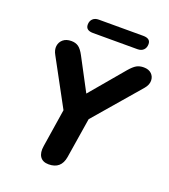

<svg xmlns="http://www.w3.org/2000/svg" viewBox="-158 -999 988 1122"><g transform="rotate(20 335.5 -438.5)"><path d="M275 9Q238 9 221.5 -15Q205 -39 212 -82L249 -318L94 -604Q78 -632 81.5 -657Q85 -682 104 -698Q123 -714 155 -714Q181 -714 199 -701.5Q217 -689 235 -655L341 -455L518 -665Q542 -693 560.5 -703.5Q579 -714 605 -714Q636 -714 653.5 -697Q671 -680 671 -654.5Q671 -629 650 -604L405 -319L365 -69Q352 9 275 9ZM257 -801Q211 -801 211 -837Q211 -859 224.5 -872.5Q238 -886 262 -886H538Q584 -886 584 -851Q584 -828 570.5 -814.5Q557 -801 533 -801Z"/></g></svg>

Font: Nunito ExtraBold
Style: Italic
Weight: 800
Italic angle: -9°
Designer: Vernon Adams
Foundry: Vernon Adams
Version: Version 3.601; ttfautohint (v1.8.2.53-6de2)